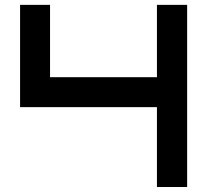

<svg xmlns="http://www.w3.org/2000/svg" viewBox="-20 -750 850 770"><path d="M180.7 -730.5V-440.4H609.4V-730.5H730.5V0H609.4V-320.3H60.5V-730.5Z"/></svg>

Font: Revalia
Style: Regular
Weight: 400
Designer: Johan Kallas, Mihkel Virkus
Foundry: Johan Kallas, Mihkel Virkus
Version: Version 1.001